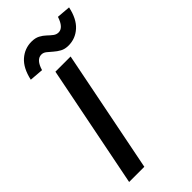

<svg xmlns="http://www.w3.org/2000/svg" viewBox="-263 -906 965 965"><g transform="rotate(-45 219.5 -423.0)"><path d="M32 0 162 -654H270L140 0ZM302 -700Q276 -700 258 -710Q240 -720 226 -732.5Q212 -745 199.5 -755Q187 -765 173 -765Q137 -765 120 -707L46 -713Q61 -781 98 -813.5Q135 -846 184 -846Q210 -846 228 -836.5Q246 -827 259.5 -814Q273 -801 285.5 -791.5Q298 -782 313 -782Q347 -782 366 -840L439 -834Q425 -767 388 -733.5Q351 -700 302 -700Z"/></g></svg>

Font: Source Sans Pro SemiBold
Style: Italic
Weight: 600
Italic angle: -11°
Designer: Paul D. Hunt
Foundry: Adobe Systems Incorporated
Version: Version 1.095;hotconv 1.0.109;makeotfexe 2.5.65596